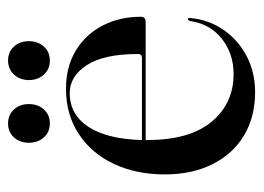

<svg xmlns="http://www.w3.org/2000/svg" viewBox="-106 -520 637 464"><g transform="rotate(-90 212.0 -288.5)"><path d="M403 -265.5Q403 -260.5 399.8 -257.5Q396.5 -254.5 390.5 -254.5H81.5V-263.5H304Q313 -263.5 313 -273Q313 -355 286.2 -396.5Q259.5 -438 218.5 -438Q182.5 -438 157.2 -416.2Q132 -394.5 118.5 -352.8Q105 -311 105 -251.5Q105 -148.5 149.2 -95.2Q193.5 -42 264.5 -42Q314 -42 350 -70.5Q386 -99 393 -148.5Q394 -150.5 395 -151.5Q396 -152.5 396.5 -152.5Q398.5 -152.5 399.5 -151.2Q400.5 -150 400 -147Q396 -102 371.5 -66.5Q347 -31 308 -10.5Q269 10 220.5 10Q161 10 116.2 -16.8Q71.5 -43.5 46.8 -92.8Q22 -142 22 -208.5Q22 -277.5 47.5 -331.5Q73 -385.5 119.8 -416.2Q166.5 -447 229 -447Q282 -447 321 -423.5Q360 -400 381.5 -359Q403 -318 403 -265.5ZM145 -486Q124.5 -486 111.5 -500.5Q98.5 -515 98.5 -536.5Q98.5 -558.5 111.5 -572.8Q124.5 -587 145 -587Q166 -587 179 -572.8Q192 -558.5 192 -536.5Q192 -515 179 -500.5Q166 -486 145 -486ZM297 -486Q276.5 -486 263.2 -500.5Q250 -515 250 -536.5Q250 -558 263.2 -572.5Q276.5 -587 297 -587Q318 -587 331 -572.8Q344 -558.5 344 -536.5Q344 -515 331 -500.5Q318 -486 297 -486Z"/></g></svg>

Font: Fraunces 96pt
Style: Regular
Weight: 400
Version: Version 1.000;[b76b70a41]